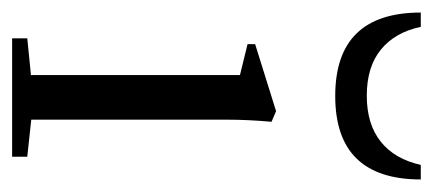

<svg xmlns="http://www.w3.org/2000/svg" viewBox="-224 -484 698 309"><g transform="rotate(90 124.5 -329.0)"><path d="M-10.3 -657.7H12.7Q21.5 -616.2 49.3 -593.5Q77.1 -570.8 123.5 -570.8Q169.4 -570.8 197.5 -593.3Q225.6 -615.7 234.9 -657.7H258.3Q258.3 -520 124 -520Q-10.3 -520 -10.3 -657.7ZM31.2 0V-24.4L90.3 -30.3V-366.7L40.5 -378.9V-391.1L148.4 -424.8L165.5 -417.5Q162.1 -379.9 162.1 -346.2V-30.8L221.7 -24.4V0Z"/></g></svg>

Font: Elstob 18pt
Style: Regular
Weight: 400
Designer: Peter S. Baker
Version: Version 1.015